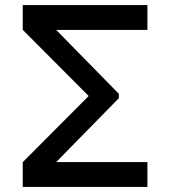

<svg xmlns="http://www.w3.org/2000/svg" viewBox="-20 -740 680 760"><path d="M202.5 -621.5H563.5V-720H70V-622L331 -360L70 -98V0H563.5V-98.5H202.5L450.5 -351.5V-368.5Z"/></svg>

Font: Vela Sans SemBd
Style: Regular
Weight: 600
Designer: Principal design: Mikhail Sharanda - project Manrope.
Design modification: Ravid Balaliev
Foundry: Mikhail Sharanda
Version: Version 1.001